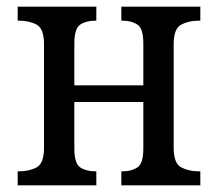

<svg xmlns="http://www.w3.org/2000/svg" viewBox="-20 -556 654 576"><path d="M33 0V-42H37Q68 -42 90 -54Q112 -66 112 -112V-424Q112 -470 90 -482Q68 -494 37 -494H33V-536H269V-494H266Q239 -494 221 -482.5Q203 -471 203 -425V-300H410V-425Q410 -471 392 -482.5Q374 -494 348 -494H344V-536H581V-494H576Q546 -494 523.5 -482Q501 -470 501 -424V-112Q501 -66 523.5 -54Q546 -42 576 -42H581V0H344V-42H348Q374 -42 392 -53.5Q410 -65 410 -111V-250H203V-111Q203 -65 221 -53.5Q239 -42 266 -42H269V0Z"/></svg>

Font: Noto Serif SemiCondensed
Style: Regular
Weight: 400
Width: 4
Designer: Monotype Design Team
Foundry: Monotype Imaging Inc.
Version: Version 2.013